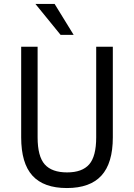

<svg xmlns="http://www.w3.org/2000/svg" viewBox="-20 -941 677 970"><path d="M318 9Q201 9 144 -53.5Q87 -116 87 -247V-705H170V-247Q170 -151 206 -110.5Q242 -70 319 -70Q395 -70 430.5 -110.5Q466 -151 466 -247V-705H550V-247Q550 -117 492.5 -54Q435 9 318 9ZM286 -765 159 -921H256L352 -765Z"/></svg>

Font: Nunito Sans 7pt Condensed
Style: Regular
Weight: 400
Width: 3
Designer: Vernon Adams
Foundry: Vernon Adams
Version: Version 3.101;gftools[0.9.27]